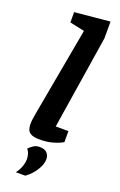

<svg xmlns="http://www.w3.org/2000/svg" viewBox="-174 -754 637 1015"><g transform="rotate(20 144.5 -247.0)"><path d="M120.1 6.9Q87.1 6.9 71.6 -1.8Q56 -10.5 51.6 -24.3Q47.3 -38 47.3 -50.7Q47.3 -69.2 49.6 -84.9Q52 -100.6 53.8 -110.9L144.7 -612.7L62 -630.3V-688.2L259.9 -707.2V-612.7L177.2 -87H248.8V-24.6Q246 -22.9 229.4 -15Q212.8 -7.1 185.1 -0.1Q157.4 6.9 120.1 6.9ZM61.8 212.5Q77.7 191.8 85.5 169.5Q93.3 147.2 93.3 128.8Q93.3 115 89.6 101Q85.9 87.1 75.6 73.9Q87.6 61.9 101.7 52.8Q115.8 43.7 135.6 43.7Q165.2 43.7 177.7 58.7Q190.1 73.6 190.1 92.6Q190.1 122.1 168.9 155.6Q147.7 189 115.2 212.5Z"/></g></svg>

Font: Faustina Light
Style: Italic
Weight: 300
Italic angle: -8°
Designer: Alfonso Garcia
Foundry: http://www.omnibus-type.com
Version: Version 1.200